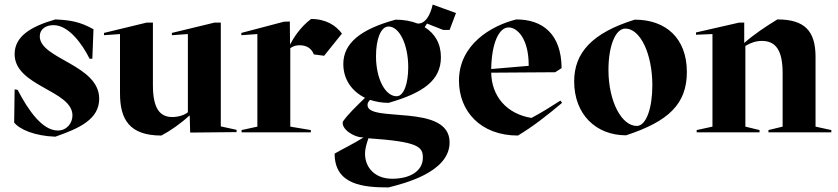

<svg xmlns="http://www.w3.org/2000/svg" viewBox="-20 -579 3665 840"><path d="M42 -43C65 -13 132 16 222 19C329 -18 414 -58 414 -147C414 -296 154 -321 154 -420C154 -452 181 -469 214 -469C281 -469 340 -386 372 -322H384L389 -451C330 -484 288 -491 222 -494C111 -462 44 -418 44 -342C44 -201 297 -184 297 -74C297 -40 272 -8 233 -8C165 -8 104 -96 57 -186L44 -188Z M812 1 1015 -1V-11L946 -26V-480H918L732 -435V-425L802 -430V-88C788 -76 761 -67 734 -67C681 -67 649 -102 649 -206V-480H621L435 -435V-425L505 -430V-170C505 -56 547 14 686 14C724 -6 773 -40 808 -73H810Z M1291 -381C1318 -381 1342 -370 1353 -341L1398 -335L1476 -432C1451 -466 1408 -496 1341 -496C1294 -461 1264 -413 1249 -384L1248 -485L1222 -484L1036 -435V-425L1106 -430V-25L1037 -10V0H1340V-10L1250 -25V-368C1264 -379 1279 -381 1291 -381Z M1919 -448H1947L1975 -522L1873 -559C1862 -510 1840 -476 1810 -476H1807C1779 -487 1746 -493 1711 -493C1556 -451 1482 -389 1482 -299C1482 -231 1520 -179 1577 -151C1539 -114 1502 -79 1480 -47C1472 -13 1531 22 1565 22H1571C1525 51 1480 72 1444 93C1444 230 1570 241 1680 241C1741 225 1947 177 1947 44C1947 -129 1588 -40 1588 -119C1588 -126 1588 -130 1599 -142C1624 -134 1651 -129 1680 -129C1833 -173 1909 -228 1909 -329C1909 -389 1882 -433 1838 -460L1848 -476ZM1577 93C1577 72 1584 48 1592 26C1811 41 1830 63 1830 111C1830 168 1776 203 1696 203C1621 203 1577 155 1577 93ZM1717 -158C1666 -156 1625 -234 1625 -333C1625 -408 1646 -463 1680 -463C1727 -463 1766 -385 1766 -285C1766 -214 1747 -160 1717 -158Z M1988 -226C1988 -93 2082 14 2246 14C2311 -25 2374 -74 2439 -129L2432 -139C2391 -113 2349 -86 2305 -63C2196 -81 2131 -158 2129 -261L2409 -263L2437 -281C2436 -430 2354 -494 2239 -494C2129 -467 1988 -384 1988 -226ZM2129 -277C2131 -393 2164 -459 2205 -459C2244 -459 2293 -408 2293 -295V-291Z M2768 -28C2700 -26 2642 -135 2642 -273C2642 -377 2672 -454 2716 -454C2781 -454 2834 -344 2834 -206C2834 -107 2808 -31 2768 -28ZM2985 -264C2985 -412 2893 -493 2757 -493C2570 -435 2492 -348 2492 -223C2492 -79 2587 13 2719 13C2905 -48 2985 -124 2985 -264Z M3404 -259V-25L3342 -10V0H3617V-10L3548 -25V-330C3548 -446 3498 -494 3381 -494C3332 -464 3280 -430 3236 -391V-480H3213L3025 -437V-427L3097 -430V-25L3028 -10V0H3303V-10L3241 -25V-378C3266 -393 3289 -400 3313 -400C3374 -400 3404 -359 3404 -259Z"/></svg>

Font: Mazius Display
Style: Bold
Weight: 700
Designer: Alberto Casagrande & Collletttivo
Foundry: Collletttivo
Version: Version 2.000;Glyphs 3.2 (3221)